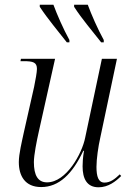

<svg xmlns="http://www.w3.org/2000/svg" viewBox="-20 -786 555 816"><path d="M264 -606H275V-616C249 -663 222 -725 207 -766H149V-757C184 -704 226 -655 264 -606ZM410 -606H421V-616C395 -663 368 -725 353 -766H295V-757C329 -704 372 -655 410 -606ZM399 10C440 10 472 -15 495 -38L489 -45C468 -25 449 -10 424 -10C398 -10 390 -36 390 -77C390 -111 398 -165 406 -200L477 -536H413L342 -201C329 -134 262 -11 180 -11C141 -11 124 -41 124 -97C124 -127 136 -187 145 -227L214 -536H69L67 -526H81C121 -526 137 -521 137 -493C137 -480 131 -446 125 -417L81 -222C73 -184 60 -132 60 -97C60 -39 86 9 155 9C231 9 288 -47 334 -145H337C332 -116 331 -94 331 -79C331 -27 349 10 399 10Z"/></svg>

Font: Noto Serif Display SemiCondensed Light
Style: Italic
Weight: 300
Width: 4
Italic angle: -12°
Designer: Monotype Design Team
Foundry: Monotype Imaging Inc.
Version: Version 2.009